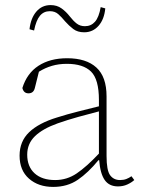

<svg xmlns="http://www.w3.org/2000/svg" viewBox="-20 -722 565 755"><path d="M444 11Q409 11 391.5 -14.5Q374 -40 370 -92H367Q327 -43 286 -15Q245 13 189 13Q131 13 94 -19.5Q57 -52 57 -110Q57 -166 94.5 -202Q132 -238 204 -260Q245 -273 287 -283.5Q329 -294 369 -304V-329Q369 -410 338 -440.5Q307 -471 243 -471Q211 -471 184 -463Q157 -455 133 -440L117 -376Q112 -355 92 -355Q73 -355 68 -376Q86 -434 131.5 -463.5Q177 -493 244 -493Q319 -493 359 -456.5Q399 -420 399 -343V-109Q399 -52 413 -33Q427 -14 452 -14Q466 -14 476.5 -18Q487 -22 497 -29L508 -14Q497 -4 480.5 3.5Q464 11 444 11ZM87 -114Q87 -67 116 -40.5Q145 -14 197 -14Q243 -14 281.5 -40Q320 -66 369 -118V-284Q330 -274 288.5 -262.5Q247 -251 207 -237Q148 -216 117.5 -186.5Q87 -157 87 -114ZM96 -607Q101 -651 123 -676.5Q145 -702 179 -702Q204 -702 222 -689Q240 -676 254 -658Q268 -640 281.5 -629.5Q295 -619 314 -619Q338 -619 353.5 -636.5Q369 -654 376 -694L394 -689Q390 -646 367.5 -620.5Q345 -595 311 -595Q285 -595 268 -608Q251 -621 236 -638Q222 -655 209 -666.5Q196 -678 176 -678Q152 -678 137 -660Q122 -642 114 -602Z"/></svg>

Font: Source Serif 4 SmText ExtraLight
Style: Regular
Weight: 200
Designer: Frank Grießhammer
Foundry: Adobe
Version: Version 4.005;hotconv 1.1.0;makeotfexe 2.6.0